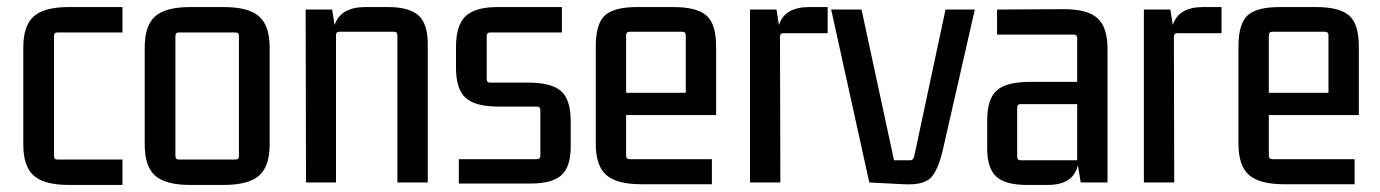

<svg xmlns="http://www.w3.org/2000/svg" viewBox="-20 -517 3911 544"><path d="M327 7H175Q106 7 76 -19Q46 -45 46 -108V-382Q46 -445 76 -471Q106 -497 175 -497H327V-425H142Q133 -425 133 -415V-75Q133 -65 142 -65H327Z M390 -108V-382Q390 -445 420 -471Q450 -497 519 -497H614Q683 -497 713.5 -471Q744 -445 744 -382V-108Q744 -45 713.5 -19Q683 7 614 7H519Q450 7 420 -19Q390 -45 390 -108ZM647 -425H486Q477 -425 477 -415V-75Q477 -65 486 -65H647Q657 -65 657 -75V-415Q657 -425 647 -425Z M1015 -497H1079Q1139 -497 1165.5 -473.5Q1192 -450 1192 -392V0H1106V-417Q1106 -427 1096 -427H941Q932 -427 932 -417V0H847L846 -490H921L928 -446Q945 -497 1015 -497Z M1484 3H1280V-66H1501Q1511 -66 1511 -76V-205Q1511 -215 1501 -215H1393Q1327 -215 1299.5 -239.5Q1272 -264 1272 -325V-384Q1272 -447 1300.5 -472.5Q1329 -498 1395 -497H1572V-425H1369Q1359 -425 1359 -415V-293Q1359 -283 1369 -283H1476Q1542 -283 1569.5 -259Q1597 -235 1597 -174V-101Q1597 -44 1570.5 -20.5Q1544 3 1484 3Z M1997 5H1797Q1728 5 1698 -21Q1668 -47 1668 -110V-386Q1668 -449 1693.5 -473Q1719 -497 1785 -497H1888Q1954 -497 1981.5 -473Q2009 -449 2009 -386V-191H1754V-76Q1754 -66 1764 -66H1997ZM1764 -427Q1754 -427 1754 -417V-254H1923V-417Q1923 -427 1913 -427Z M2273 -497H2325V-423H2200Q2190 -423 2190 -413L2191 0H2105V-490H2180L2187 -446Q2203 -497 2273 -497Z M2652 -95Q2638 -34 2617 -13Q2596 8 2540 5L2443 0L2335 -490H2421L2513 -63H2560Q2567 -63 2570 -73L2659 -490H2742Z M2949 7H2889Q2829 7 2803 -16.5Q2777 -40 2777 -98V-176Q2777 -237 2804.5 -261Q2832 -285 2898 -285H3032V-409Q3032 -419 3022 -419H2805V-490L2995 -491Q3061 -491 3089.5 -465.5Q3118 -440 3118 -378V0H3042L3034 -49Q3021 7 2949 7ZM3032 -63V-222H2872Q2862 -222 2862 -212V-73Q2862 -63 2872 -63Z M3389 -497H3441V-423H3316Q3306 -423 3306 -413L3307 0H3221V-490H3296L3303 -446Q3319 -497 3389 -497Z M3818 5H3618Q3549 5 3519 -21Q3489 -47 3489 -110V-386Q3489 -449 3514.5 -473Q3540 -497 3606 -497H3709Q3775 -497 3802.5 -473Q3830 -449 3830 -386V-191H3575V-76Q3575 -66 3585 -66H3818ZM3585 -427Q3575 -427 3575 -417V-254H3744V-417Q3744 -427 3734 -427Z"/></svg>

Font: Gemunu Libre Medium
Style: Regular
Weight: 500
Designer: Puspanada Ekanayake, Sola Matas, Pathum Egodawatta, Kosala Senevirathne
Foundry: mooniak
Version: Version 1.100